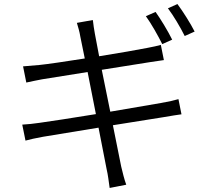

<svg xmlns="http://www.w3.org/2000/svg" viewBox="-20 -869 1040 949"><path d="M749 -810 701 -789C728 -752 762 -691 782 -651L831 -673C811 -714 774 -775 749 -810ZM857 -849 810 -828C838 -791 871 -735 893 -691L942 -713C923 -751 884 -813 857 -849ZM90 -253 106 -174C128 -180 154 -186 193 -193L467 -238L507 -33C514 -4 517 26 522 60L604 44C594 17 586 -17 579 -46L538 -250L789 -290C827 -296 857 -302 877 -304L862 -379C842 -373 815 -367 776 -360L525 -317L483 -524L722 -562C748 -566 776 -570 790 -572L775 -647C759 -643 736 -637 707 -632C663 -623 569 -607 470 -591L449 -702C445 -723 441 -751 439 -770L360 -756C366 -735 373 -714 377 -688L399 -580C304 -565 216 -552 176 -548C144 -545 118 -543 94 -541L110 -461C138 -467 161 -472 188 -477L413 -513L454 -305C338 -286 227 -269 176 -262C150 -258 113 -254 90 -253Z"/></svg>

Font: ChiuKong Gothic CL Normal
Style: Regular
Weight: 350
Designer: Ryoko NISHIZUKA 西塚涼子 (kana, bopomofo & ideographs); Paul D. Hunt (Latin, Greek & Cyrillic); Sandoll Communications 산돌커뮤니
Foundry: Adobe
Version: Version 1.300